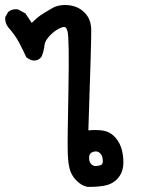

<svg xmlns="http://www.w3.org/2000/svg" viewBox="-38 -557 558 752"><path d="M302.2 174.3Q291 171.9 281 165.8Q271 159.7 262.2 150.9Q259.3 147.9 256.6 145Q253.9 142.1 251.5 138.9Q249 135.7 247.1 132.3Q245.1 128.9 243.2 125.5Q241.2 122.1 239.7 118.4Q238.3 114.7 236.8 110.8Q229.5 89.8 227.5 46.9Q225.6 4.9 230 -200.7Q231.9 -303.7 231 -362.3Q230 -420.9 226.6 -434.1Q223.1 -446.3 218.5 -449.5Q213.9 -452.6 206.1 -450.2Q183.6 -443.4 160.6 -420.9Q138.2 -398.9 136.2 -379.9Q133.8 -356 125 -335.9L124.5 -335L124 -334Q112.3 -319.8 97.2 -319.8Q82 -319.8 66.4 -332L64.5 -333.5L63.5 -335.9Q50.8 -363.8 36.1 -391.6Q22 -418.5 -6.3 -450.7L-6.8 -451.2Q-18.6 -467.8 -17.6 -487.8V-490.2L-16.1 -492.2L-7.3 -507.8L-6.8 -509.3L-5.4 -510.3Q8.3 -522.9 30.3 -520.5L32.2 -520L33.7 -519.5L59.1 -505.9L61.5 -504.4L63 -502.4L86.4 -467.3Q106.4 -487.3 121.6 -497.6Q130.4 -503.4 141.1 -510Q151.9 -516.6 164.6 -523.9Q191.9 -540.5 230.5 -536.6Q269 -532.7 293.5 -507.3Q306.2 -494.6 312.5 -478Q318.8 -461.4 319.3 -442.4Q320.3 -406.7 308.1 -46.4Q338.4 -49.3 362.8 -45.9Q393.6 -41.5 414.1 -18.1Q423.8 -6.8 430.7 6.8Q437.5 20.5 440.9 36.6Q447.3 67.9 444.3 94.7Q440.9 123.5 420.7 144.5Q400.4 165.5 367.7 170.9Q352.5 173.3 336.7 174.3Q320.8 175.3 304.2 174.8H303.2ZM360.8 87.4Q365.7 82.5 364.3 67.4Q362.8 49.8 351.6 41Q340.8 32.7 325.7 38.1Q311.5 43 311 58.6Q310.5 77.1 319.3 85.9Q327.6 94.2 338.9 93.3Q352.1 92.3 360.8 87.4Z"/></svg>

Font: NaikaiFont
Style: Bold
Weight: 700
Version: Version 1.89